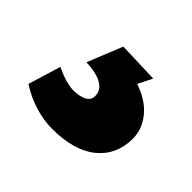

<svg xmlns="http://www.w3.org/2000/svg" viewBox="-69 -89 382 382"><g transform="rotate(45 122.0 102.0)"><path d="M106 210Q83 210 58 202.5Q33 195 10 180L31 111Q45 118 58.5 122Q72 126 82 126Q99 126 110 120.5Q121 115 121 103Q121 87 105.5 78Q90 69 61 68L91 -6L178 -3L163 27Q198 39 216 61.5Q234 84 234 110Q234 156 201 183Q168 210 106 210Z"/></g></svg>

Font: Figtree Light ExtraBold
Style: Regular
Weight: 800
Version: Version 2.001;gftools[0.9.30]